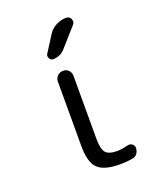

<svg xmlns="http://www.w3.org/2000/svg" viewBox="-142 -848 784 946"><g transform="rotate(-20 250.0 -375.0)"><path d="M390.6 -65.4Q403.3 -68.4 413.6 -60.5Q423.8 -52.7 423.8 -40Q423.8 -30.3 419.9 -20.5Q416 -10.7 408.7 -4.4Q401.4 2 390.6 3.9Q357.4 9.8 324.2 9.8Q240.2 9.8 207 -22.5Q173.8 -54.7 173.8 -139.6V-478.5Q173.8 -495.1 186 -507.3Q198.2 -519.5 215.8 -519.5Q233.4 -519.5 244.6 -507.8Q255.9 -496.1 255.9 -478.5V-150.4Q255.9 -94.7 272 -75.7Q288.1 -56.6 334 -56.6Q358.4 -57.6 390.6 -65.4ZM189.5 -589.8Q177.7 -589.8 171.4 -602.1Q165 -614.3 170.9 -624L225.6 -710Q240.2 -733.4 266.1 -746.6Q292 -759.8 319.3 -759.8Q336.9 -759.8 343.8 -743.7Q350.6 -727.5 338.9 -714.8L254.9 -620.1Q229.5 -589.8 189.5 -589.8Z"/></g></svg>

Font: Rounded-X Mgen+ 2m regular
Style: Regular
Weight: 400
Designer: [Source Han Sans]
Ryoko NISHIZUKA  (kana & ideographs); Paul D. Hunt (Latin, Greek & Cyrillic); Wenlong ZHANG  (bopomofo
Version: Version 1.059.20150602